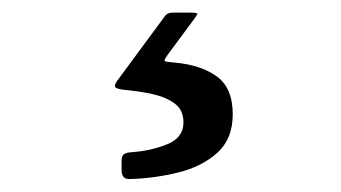

<svg xmlns="http://www.w3.org/2000/svg" viewBox="-20 -26 540 304"><path d="M172.5 243V228.5Q172.5 220.5 176.5 218Q180.5 215.5 188 215Q218.5 213 244.5 202.5Q270.5 192 270.5 168Q270.5 148.5 257 138.2Q243.5 128 222.5 123.2Q201.5 118.5 179 116.5Q164.5 115 162.5 112Q160.5 109 165.5 102L241.5 -1Q245 -6 253.5 -6H282Q293.5 -6 292.5 -3.8Q291.5 -1.5 287.5 4L246 60Q239.5 69 240.8 70.5Q242 72 255.5 73Q297.5 76.5 323 94.8Q348.5 113 348.5 155Q348.5 194 324 216Q299.5 238 261.8 247.2Q224 256.5 185 257.5Q172.5 258 172.5 243Z"/></svg>

Font: Besley* Condensed Medium
Style: Regular
Weight: 500
Width: 3
Designer: Owen Earl
Foundry: indestructible type*
Version: Version 3.000; ttfautohint (v1.8.3)